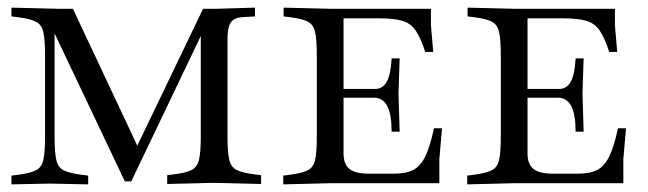

<svg xmlns="http://www.w3.org/2000/svg" viewBox="-20 -480 1697 503"><path d="M10 3V-20L26 -22Q58 -26 73.5 -33.5Q89 -41 93.5 -61Q98 -81 98 -121V-335Q98 -376 93.5 -396Q89 -416 73.5 -423.5Q58 -431 26 -435L10 -437V-460L133 -457H171L353 -70H326L512 -457H547L648 -460V-437L613 -435Q600 -434 591.5 -428Q583 -422 579.5 -410Q576 -398 576 -378V-122Q576 -82 580.5 -62Q585 -42 600.5 -34.5Q616 -27 648 -23L664 -21V2L541 -1L418 2V-21L434 -23Q466 -27 481.5 -34.5Q497 -42 501.5 -62Q506 -82 506 -122V-420L521 -417L324 -5H307L109 -422L123 -425V-121Q123 -81 127.5 -61Q132 -41 147.5 -33.5Q163 -26 195 -22L211 -20V3L111 1Z M722 3V-20L738 -22Q770 -26 785.5 -33.5Q801 -41 805.5 -61Q810 -81 810 -121V-335Q810 -376 805.5 -396Q801 -416 786 -423.5Q771 -431 739 -435L723 -437V-460L846 -457H1109V-413L1115 -344H1094Q1082 -381 1069 -400Q1056 -419 1034 -425.5Q1012 -432 973 -432H880V-78Q880 -50 895.5 -37.5Q911 -25 946 -25H1012Q1044 -25 1063 -35Q1082 -45 1094.5 -71Q1107 -97 1117 -144H1138L1131 -63V0H845ZM1006 -135Q1006 -180 994.5 -202Q983 -224 960 -224H870V-247H963Q983 -247 993.5 -266.5Q1004 -286 1006 -327H1027L1024 -235L1027 -135Z M1204 3V-20L1220 -22Q1252 -26 1267.5 -33.5Q1283 -41 1287.5 -61Q1292 -81 1292 -121V-335Q1292 -376 1287.5 -396Q1283 -416 1268 -423.5Q1253 -431 1221 -435L1205 -437V-460L1328 -457H1591V-413L1597 -344H1576Q1564 -381 1551 -400Q1538 -419 1516 -425.5Q1494 -432 1455 -432H1362V-78Q1362 -50 1377.5 -37.5Q1393 -25 1428 -25H1494Q1526 -25 1545 -35Q1564 -45 1576.5 -71Q1589 -97 1599 -144H1620L1613 -63V0H1327ZM1488 -135Q1488 -180 1476.5 -202Q1465 -224 1442 -224H1352V-247H1445Q1465 -247 1475.5 -266.5Q1486 -286 1488 -327H1509L1506 -235L1509 -135Z"/></svg>

Font: Baskervville SC
Style: Regular
Weight: 400
Designer: Alexis Faudot, Rémi Forte, Morgane Pierson, Rafael Ribas, Tanguy Vanlaeys, Rosalie Wagner, Thomas Huot-Marchand
Foundry: ANRT
Version: Version 1.100